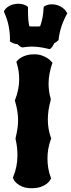

<svg xmlns="http://www.w3.org/2000/svg" viewBox="-40 -989 374 1011"><path d="M236.8 -658.2 233.9 -651.9Q225.1 -625 220.5 -599.4Q215.8 -573.7 215.8 -547.9Q215.8 -527.3 218.5 -508.1Q221.2 -488.8 227.1 -469.2V-461.9Q211.9 -408.7 211.9 -359.9Q211.9 -335 215.8 -311.3Q219.7 -287.6 228 -264.2L230 -259.8L228 -255.9Q218.8 -231 214.4 -205.8Q210 -180.7 210 -154.8Q210 -129.4 213.9 -104.7Q217.8 -80.1 227.1 -55.2L229 -49.8L227.1 -45.9Q226.6 -44.9 221.7 -37.4Q216.8 -29.8 205.6 -21Q194.3 -12.2 175 -5.1Q155.8 2 127 2Q98.1 2 79.3 -5.6Q60.5 -13.2 49.6 -22.7Q38.6 -32.2 34.2 -40Q29.8 -47.9 29.8 -48.8L27.8 -54.2L29.8 -58.1Q41 -85.4 46.4 -113.5Q51.8 -141.6 51.8 -171.9Q51.8 -192.4 49.6 -213.1Q47.4 -233.9 42 -255.9V-262.2Q47.9 -286.1 51.5 -309.3Q55.2 -332.5 55.2 -356Q55.2 -382.3 50.8 -407.2Q46.4 -432.1 39.1 -457L38.1 -460.9L40 -464.8Q61 -518.6 61 -571.8Q61 -593.3 57.9 -614.3Q54.7 -635.3 47.9 -657.2L45.9 -663.1L49.8 -668Q50.3 -668.5 55.7 -674.1Q61 -679.7 72 -686.3Q83 -692.9 99.6 -698Q116.2 -703.1 139.2 -703.1Q162.6 -703.1 179.7 -697Q196.8 -690.9 208.3 -683.6Q219.7 -676.3 225.6 -669.9Q231.4 -663.6 231.9 -663.1ZM314.5 -918.5 311.5 -913.6Q293.5 -880.4 283 -847.9Q272.5 -815.4 268.6 -781.2V-778.3L265.6 -775.4Q256.3 -767.1 244.6 -760.3Q237.8 -743.2 226.6 -733.4L221.7 -730.5L216.3 -731.4Q192.4 -737.3 169.7 -740.5Q147 -743.7 124.5 -743.7Q113.3 -743.7 101.6 -742.2Q89.8 -740.7 78.6 -739.3L71.3 -741.2Q60.5 -747.1 52.2 -756.3Q32.7 -757.8 17.6 -767.6L11.2 -771.5L12.7 -777.3Q12.7 -814.5 5.9 -850.6Q-1 -886.7 -17.6 -923.3L-19.5 -929.7L-16.6 -934.6Q-10.3 -944.3 -1.5 -950.9Q7.3 -957.5 17.3 -961.7Q27.3 -965.8 37.4 -967.5Q47.4 -969.2 56.6 -969.2Q84.5 -969.2 103.5 -955.6L107.4 -952.6V-929.7Q107.4 -908.2 108.9 -888.7Q110.4 -869.1 114.3 -850.6Q122.1 -849.6 129.6 -849.6Q137.2 -849.6 145.5 -849.6Q152.3 -849.6 158.9 -849.6Q165.5 -849.6 171.4 -850.6Q179.7 -873 184.1 -897.5Q188.5 -921.9 189.5 -947.3L190.4 -953.6L195.3 -956.5Q211.4 -966.3 232.4 -966.3Q258.3 -966.3 280.3 -953.9Q302.2 -941.4 311.5 -923.3Z"/></svg>

Font: Hanalei Fill
Style: Regular
Weight: 400
Version: Version 1.000